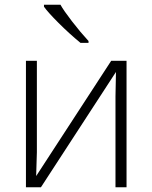

<svg xmlns="http://www.w3.org/2000/svg" viewBox="-20 -786 640 806"><path d="M134.8 -530.8V-147L131.8 -46.9L446.8 -530.8H511.2V0H464.8V-381.3L466.8 -483.9L151.9 0H88.9V-530.8ZM351.6 -606H317.9Q271 -644.5 225.8 -689.7Q180.7 -734.9 164.6 -757.8V-766.1H233.9Q246.6 -742.7 282 -696.8Q317.4 -650.9 351.6 -613.8Z"/></svg>

Font: Zoram GWebM Light
Style: Regular
Weight: 300
Foundry: Ascender Corporation
Version: Version 1.000